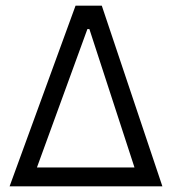

<svg xmlns="http://www.w3.org/2000/svg" viewBox="-20 -661 618 681"><path d="M14 0H556L341 -641H248ZM111 -67 290 -558H297L457 -67Z"/></svg>

Font: Alegreya Sans
Style: Regular
Weight: 400
Designer: Juan Pablo del Peral
Foundry: Huerta Tipografica
Version: Version 1.000;PS 001.000;hotconv 1.0.70;makeotf.lib2.5.58329